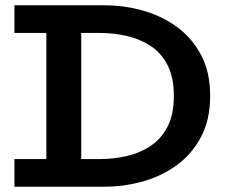

<svg xmlns="http://www.w3.org/2000/svg" viewBox="-20 -706 857 726"><path d="M34.6 0V-104.6H360.1Q408.9 -104.6 457.8 -115.5Q506.8 -126.4 547.4 -152.8Q588.1 -179.2 612.7 -225.6Q637.4 -272 637.4 -343Q637.4 -415 612.7 -461.4Q588.1 -507.8 547.4 -533.7Q506.8 -559.6 457.8 -570.5Q408.9 -581.4 360.1 -581.4H34.6V-686H373.9Q449.2 -686 520.5 -666Q591.8 -645.9 649.1 -604.1Q706.3 -562.3 740.5 -497.6Q774.7 -433 774.7 -343Q774.7 -254 740.5 -189Q706.3 -124 649.1 -82Q591.8 -40.1 520.5 -20Q449.2 0 373.9 0ZM155.3 -60.9V-626.1H287.2V-60.9Z"/></svg>

Font: BioRhyme ExtraBold
Style: Regular
Weight: 800
Designer: Aoife Mooney
Foundry: Aoife Mooney Type
Version: Version 1.600;gftools[0.9.33]